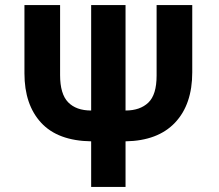

<svg xmlns="http://www.w3.org/2000/svg" viewBox="-20 -734 859 754"><path d="M338 0V-179Q207 -181 141.5 -252Q76 -323 76 -446V-714H216V-439Q216 -365 247.5 -332.5Q279 -300 338 -300V-714H473V-300Q530 -300 562.5 -331Q595 -362 595 -437V-714H735V-450Q735 -324 667.5 -252.5Q600 -181 473 -179V0Z"/></svg>

Font: Noto Sans SemiCondensed
Style: Bold
Weight: 700
Width: 4
Designer: Monotype Design Team
Foundry: Monotype Imaging Inc.
Version: Version 2.013; ttfautohint (v1.8.4.7-5d5b)